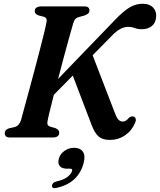

<svg xmlns="http://www.w3.org/2000/svg" viewBox="-20 -734 854 1025"><path d="M233.5 -85.5Q228.5 -63 250.5 -57L274.5 -50.5Q284 -46.5 290 -40.8Q296 -35 296 -25.5Q296 0 261 0H35.5Q17.5 0 11.5 -6.2Q5.5 -12.5 5.5 -22.5Q5.5 -42.5 30 -49.5L57.5 -55.5Q81.5 -61.5 92 -92Q97.5 -113 108.5 -153.2Q119.5 -193.5 133.5 -245Q147.5 -296.5 162.2 -351.5Q177 -406.5 190.2 -458.2Q203.5 -510 213.8 -551Q224 -592 228 -614.5Q234 -639.5 212 -645L186.5 -651.5Q165.5 -658.5 165.5 -674.5Q165.5 -700 203.5 -700H430.5Q457.5 -700 457.5 -678Q457.5 -667.5 450.5 -661.8Q443.5 -656 430.5 -651L403 -643.5Q391.5 -641 383.8 -634Q376 -627 371.5 -612Q364 -587 350.8 -539Q337.5 -491 321.5 -431.8Q305.5 -372.5 290 -312.5L599 -633Q642 -677 674 -695.5Q706 -714 742.5 -714Q778 -714 797.2 -693.8Q816.5 -673.5 813.5 -643.5Q811 -610.5 789.5 -594.2Q768 -578 737.5 -578Q716 -578 699.8 -584.2Q683.5 -590.5 663.5 -590.5Q622 -590.5 577.5 -543.5L474.5 -439L590.5 -138Q599.5 -112 609.5 -98.5Q619.5 -85 635.5 -85Q652.5 -85 668 -105Q680.5 -115 692.5 -112Q700 -110 703.8 -101.5Q707.5 -93 701.5 -79Q684 -36.5 647.8 -11.8Q611.5 13 566.5 13Q527 13 505.8 -6Q484.5 -25 469 -67L368.5 -330.5L267.5 -228Q254 -176 244.8 -137.5Q235.5 -99 233.5 -85.5ZM338 166.5Q309 166.5 298.2 151.5Q287.5 136.5 294 114Q300.5 88 324 71.5Q347.5 55 375.5 55Q407.5 55 422.2 75.5Q437 96 426.5 136.5Q413 188 377.5 221.8Q342 255.5 282 269Q257.5 275 257.5 257.5Q258.5 240.5 280.5 235Q321 226 341 209.8Q361 193.5 365 178Q368 166.5 354 166.5Z"/></svg>

Font: Fraunces 9pt SemiBold
Style: Italic
Weight: 600
Italic angle: -16°
Version: Version 1.000;[b76b70a41]